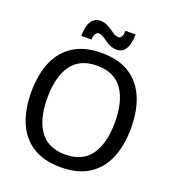

<svg xmlns="http://www.w3.org/2000/svg" viewBox="-149 -940 956 1064"><g transform="rotate(20 329.0 -408.0)"><path d="M329.2 11.7Q230 11.7 164.6 -29.6Q99.2 -70.8 67.1 -146.7Q35 -222.5 35 -325Q35 -428.3 67.1 -503.8Q99.2 -579.2 164.6 -620.4Q230 -661.7 329.2 -661.7Q429.2 -661.7 494.2 -620.4Q559.2 -579.2 591.2 -503.8Q623.3 -428.3 623.3 -325Q623.3 -222.5 591.2 -146.7Q559.2 -70.8 494.2 -29.6Q429.2 11.7 329.2 11.7ZM329.2 -63.3Q430.8 -63.3 479.6 -132.1Q528.3 -200.8 528.3 -325Q528.3 -449.2 479.6 -517.9Q430.8 -586.7 329.2 -586.7Q227.5 -586.7 178.8 -517.9Q130 -449.2 130 -325Q130 -200.8 178.8 -132.1Q227.5 -63.3 329.2 -63.3ZM249.2 -711.7H189.2Q189.2 -744.2 196.2 -770.4Q203.3 -796.7 219.2 -811.7Q235 -826.7 260.8 -826.7Q287.5 -826.7 309.6 -813.8Q331.7 -800.8 350 -787.9Q368.3 -775 383.3 -775Q395 -775 402.1 -785.8Q409.2 -796.7 409.2 -821.7H469.2Q469.2 -788.3 462.1 -762.5Q455 -736.7 439.6 -721.7Q424.2 -706.7 398.3 -706.7Q371.7 -706.7 349.6 -719.6Q327.5 -732.5 309.6 -745.4Q291.7 -758.3 277.5 -758.3Q265 -758.3 257.1 -746.2Q249.2 -734.2 249.2 -711.7Z"/></g></svg>

Font: Familjen Grotesk Variable
Style: Regular
Weight: 400
Designer: Anders Wikstroem, Jonas Baeckman, Matilda Gysing, Kristian Moeller
Foundry: Familjen STHLM AB
Version: Version 2.000